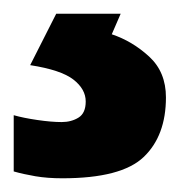

<svg xmlns="http://www.w3.org/2000/svg" viewBox="-38 -20 263 280"><path d="M204 122Q204 178 171.5 209Q139 240 53 240Q31 240 13.5 237Q-4 234 -18 230V148Q-4 152 16.5 155Q37 158 52 158Q66 158 76.5 151.5Q87 145 87 128Q87 110 69 96Q51 82 6 75L44 0H138L125 30Q155 40 179.5 62.5Q204 85 204 122Z"/></svg>

Font: Noto Sans Bengali UI
Style: Bold
Weight: 700
Designer: Jelle Bosma - Monotype Design Team
Foundry: Monotype Imaging Inc.
Version: Version 2.003; ttfautohint (v1.8.4.7-5d5b)